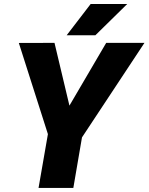

<svg xmlns="http://www.w3.org/2000/svg" viewBox="-20 -921 728 941"><path d="M247.1 -710.9 320.3 -403.3 500.5 -710.9H688L381.8 -247.6L339.4 0H168.9L214.8 -263.7L72.3 -710.4ZM306.6 -748 424.3 -901.4H603.5L447.3 -748Z"/></svg>

Font: Roboto Black
Style: Italic
Weight: 900
Italic angle: -12°
Designer: Christian Robertson
Foundry: Google
Version: Version 3.0; 2020